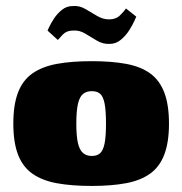

<svg xmlns="http://www.w3.org/2000/svg" viewBox="-20 -607 602 634"><path d="M283 7Q216 7 167.5 -2Q119 -11 87 -33.5Q55 -56 39.5 -96.5Q24 -137 24 -199Q24 -261 39.5 -301.5Q55 -342 87 -364.5Q119 -387 167.5 -396Q216 -405 283 -405Q349 -405 397 -396Q445 -387 476 -364.5Q507 -342 522.5 -301.5Q538 -261 538 -199Q538 -137 522.5 -96.5Q507 -56 475.5 -33.5Q444 -11 396 -2Q348 7 283 7ZM283 -92Q301 -92 311 -101.5Q321 -111 325.5 -134Q330 -157 330 -199Q330 -241 325.5 -264.5Q321 -288 311 -297Q301 -306 283 -306Q266 -306 254.5 -297Q243 -288 237.5 -264.5Q232 -241 232 -199Q232 -157 237.5 -134Q243 -111 254.5 -101.5Q266 -92 283 -92ZM342 -462Q320 -461 300.5 -472.5Q281 -484 261.5 -496Q242 -508 220 -506Q200 -506 187.5 -493Q175 -480 171 -475L137 -506Q137 -506 142.5 -518Q148 -530 158.5 -546Q169 -562 184.5 -574.5Q200 -587 220 -587Q242 -589 261.5 -577.5Q281 -566 300.5 -554.5Q320 -543 340 -543Q363 -543 376.5 -556.5Q390 -570 396 -579L430 -552Q430 -552 424 -538.5Q418 -525 407 -507.5Q396 -490 379.5 -476Q363 -462 342 -462Z"/></svg>

Font: Genos Black
Style: Regular
Weight: 900
Designer: Robert E. Leuschke
Foundry: Robert E. Leuschke
Version: Version 1.010